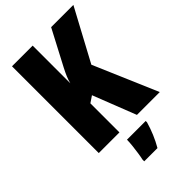

<svg xmlns="http://www.w3.org/2000/svg" viewBox="-276 -898 1117 1117"><g transform="rotate(-45 282.0 -339.5)"><path d="M561 -93H373L269 -359L229 -332V-93H59V-807H229V-497Q234 -518 243.5 -540.5Q253 -563 266 -588L381 -807H564L392 -487ZM384 -21Q361 59 321 128H212V114Q216 97 220 70Q224 43 227 15.5Q230 -12 230 -32H384Z"/></g></svg>

Font: Noto Sans Kannada UI ExtraCondensed Black
Style: Regular
Weight: 900
Width: 2
Designer: Jelle Bosma - Monotype Design Team
Foundry: Monotype Imaging Inc.
Version: Version 2.005; ttfautohint (v1.8.4.7-5d5b)